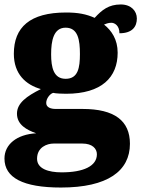

<svg xmlns="http://www.w3.org/2000/svg" viewBox="-34 -607 633 860"><path d="M239 233C448 233 548 159 548 37C548 -66 479 -119 336 -119H216C193 -119 173 -126 173 -146C173 -166 190 -187 204 -191C215 -188 248 -187 262 -187C422 -187 493 -261 493 -371C493 -430 466 -470 432 -497C440 -500 450 -505 465 -505C478 -505 501 -494 501 -458C560 -458 579 -489 579 -524C579 -558 553 -587 507 -587C453 -587 423 -563 390 -527C352 -544 315 -551 262 -551C100 -551 28 -485 28 -366C28 -275 82 -227 149 -208C85 -176 42 -145 42 -98C42 -48 86 -25 128 -10C41 -5 -14 40 -14 103C-14 189 69 233 239 233ZM260 -254C206 -254 195 -305 195 -364C195 -425 206 -483 260 -483C316 -483 324 -427 324 -365C324 -304 316 -254 260 -254ZM242 165C183 165 132 149 132 104C132 52 177 36 206 36H335C380 36 400 59 400 84C400 137 340 165 242 165Z"/></svg>

Font: Noto Serif Malayalam Black
Style: Regular
Weight: 900
Designer: Indian type Foundry, Jelle Bosma, Monotype Design Team
Foundry: Monotype Imaging Inc.
Version: Version 2.104